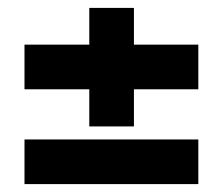

<svg xmlns="http://www.w3.org/2000/svg" viewBox="-20 -480 564 486"><path d="M319 -367V-460H206V-367H42V-254H206V-160H319V-254H482V-367ZM42 -14H482V-127H42Z"/></svg>

Font: FilmFarsi_V5 Display
Style: Regular
Weight: 400
Designer: Borna Izadpanah
Foundry: Borna Izadpanah
Version: Version 1.000;PS 001.000;hotconv 1.0.88;makeotf.lib2.5.64775